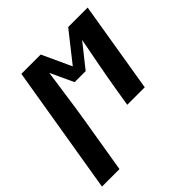

<svg xmlns="http://www.w3.org/2000/svg" viewBox="-238 -668 1032 1032"><g transform="rotate(-45 278.0 -152.5)"><path d="M-44 215 78 -520H225L302 -353L434 -520H582L496 0H363L380 -104Q393 -182 408 -260.5Q423 -339 438 -418L333 -286H249L188 -418Q176 -339 165.5 -260.5Q155 -182 142 -104L89 215Z"/></g></svg>

Font: Iosevka SS04 XBd Ex Obl
Style: Regular
Weight: 800
Width: 7
Italic angle: -9°
Monospace: yes
Designer: Belleve Invis
Foundry: Belleve Invis
Version: Version 19.0.0; ttfautohint (v1.8.4)